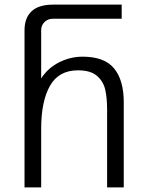

<svg xmlns="http://www.w3.org/2000/svg" viewBox="-20 -810 640 830"><path d="M210 -790H506V-729H209Q187 -729 172.5 -714.8Q158 -700.5 158 -679.5V-471Q187.5 -516.5 236 -540.8Q284.5 -565 337 -565Q431.5 -565 473.2 -514.2Q515 -463.5 515 -368V0H443V-336Q443 -387 434.8 -422.8Q426.5 -458.5 399 -482.2Q371.5 -506 317 -506Q234 -506 196 -439Q158 -372 158 -253V0H86V-679Q86 -732.5 116.5 -761.2Q147 -790 210 -790Z"/></svg>

Font: JuliaMono Light
Style: Regular
Weight: 300
Monospace: yes
Designer: cormullion
Foundry: corm
Version: Version 0.054; ttfautohint (v1.8.4)